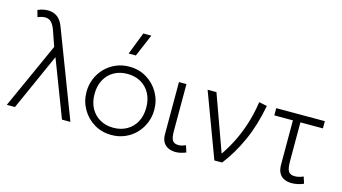

<svg xmlns="http://www.w3.org/2000/svg" viewBox="-85 -1061 2469 1385"><g transform="rotate(15 1150.0 -368.5)"><path d="M21 0 243 -492 203 -607Q192 -639.5 174.2 -660.2Q156.5 -681 125 -681Q115.5 -681 101.5 -678.2Q87.5 -675.5 71 -668L57 -718Q79 -728 97.8 -731.5Q116.5 -735 132 -735Q160.5 -735 182.5 -725.2Q204.5 -715.5 221 -695.8Q237.5 -676 249 -646L496 0H433L271 -423L82 0Z M805 15Q732.5 15 675.2 -19.8Q618 -54.5 585 -112.5Q552 -170.5 552 -240Q552 -292 571 -338.2Q590 -384.5 624.2 -419.8Q658.5 -455 704.5 -475Q750.5 -495 805 -495Q877.5 -495 934.8 -460.2Q992 -425.5 1025 -367.5Q1058 -309.5 1058 -240Q1058 -188 1039 -141.8Q1020 -95.5 986 -60.2Q952 -25 905.8 -5Q859.5 15 805 15ZM805 -39Q861.5 -39 905 -63.8Q948.5 -88.5 973.2 -133.5Q998 -178.5 998 -240Q998 -301.5 973.2 -346.8Q948.5 -392 905 -416.5Q861.5 -441 805 -441Q748.5 -441 705 -416.5Q661.5 -392 636.8 -346.8Q612 -301.5 612 -240Q612 -178.5 636.8 -133.5Q661.5 -88.5 705 -63.8Q748.5 -39 805 -39ZM774 -585 839 -752H899L828 -585Z M1285 14Q1254.5 14 1230.2 3Q1206 -8 1192 -31Q1178 -54 1178 -90V-480H1234V-128Q1234 -78.5 1246.8 -59.2Q1259.5 -40 1293 -40Q1304.5 -40 1317.8 -43.5Q1331 -47 1345 -53L1361 -3Q1342.5 4.5 1322.8 9.2Q1303 14 1285 14Z M1571 0 1392 -480H1458L1617.5 -37.5L1601.5 -50.5Q1638 -101 1672.2 -166.2Q1706.5 -231.5 1733.5 -312.5Q1760.5 -393.5 1775 -490L1835 -477.5Q1807.5 -329.5 1754 -210.5Q1700.5 -91.5 1629 0Z M2150.5 14Q2120 14 2095.8 3Q2071.5 -8 2057.5 -32.2Q2043.5 -56.5 2043.5 -96V-426H1904.5V-480H2267.5V-426H2099.5V-136Q2099.5 -80.5 2113 -60.2Q2126.5 -40 2159.5 -40Q2175.5 -40 2191.2 -43.8Q2207 -47.5 2223.5 -55L2239.5 -5Q2218.5 4 2195.5 9Q2172.5 14 2150.5 14Z"/></g></svg>

Font: Geologica Roman Thin
Style: Regular
Weight: 250
Designer: Sindre Bremnes, Frode Helland
Foundry: Monokrom Skriftforlag AS
Version: Version 1.010;gftools[0.9.28]